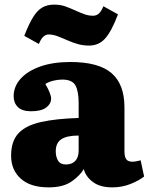

<svg xmlns="http://www.w3.org/2000/svg" viewBox="-20 -796 643 830"><path d="M190 14Q112 14 70 -23.5Q28 -61 28 -123Q28 -186 60 -220Q92 -254 157 -268.5Q222 -283 320 -286V-350Q320 -402 306 -427Q292 -452 249 -452Q230 -452 210 -447Q190 -442 176 -433Q201 -390 201 -370Q201 -347 179.5 -331Q158 -315 114 -315Q76 -315 57.5 -333Q39 -351 39 -380Q39 -422 69 -455.5Q99 -489 154 -508.5Q209 -528 284 -528Q406 -528 462 -480Q518 -432 518 -332V-142Q518 -119 525.5 -108Q533 -97 552 -97Q562 -97 570.5 -99Q579 -101 588 -103L603 -33Q582 -16 545 -1Q508 14 465 14Q413 14 382 -9Q351 -32 342 -65Q326 -37 289.5 -11.5Q253 14 190 14ZM265 -85Q291 -85 305.5 -100.5Q320 -116 320 -145V-210Q269 -210 245 -194Q221 -178 221 -142Q221 -118 231 -101.5Q241 -85 265 -85ZM365 -599Q339 -599 316.5 -605.5Q294 -612 271 -622Q246 -633 227 -640Q208 -647 190 -647Q179 -647 168.5 -638.5Q158 -630 148 -606L85 -641Q105 -693 123.5 -722.5Q142 -752 163.5 -764Q185 -776 214 -776Q241 -776 262 -768.5Q283 -761 305 -751Q327 -741 345 -734.5Q363 -728 382 -728Q397 -728 407.5 -737.5Q418 -747 427 -769L490 -734Q462 -660 434.5 -629.5Q407 -599 365 -599Z"/></svg>

Font: Literata 12pt ExtraBold
Style: Regular
Weight: 800
Designer: Latin by Veronika Burian and Jose Scaglione. Greek by Irene Vlachou. Cyrillic by Vera Evstafieva.
Foundry: TypeTogether
Version: Version 3.002